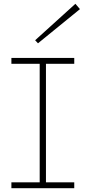

<svg xmlns="http://www.w3.org/2000/svg" viewBox="-20 -991 451 1011"><path d="M189 -18V-672H222V-18ZM40 0V-31H371V0ZM40 -655V-686H371V-655ZM180 -763 165 -779 377 -971 401 -943Z"/></svg>

Font: BioRhyme ExtraBold ExtraLight
Style: Regular
Weight: 250
Version: Version 1.600;gftools[0.9.33]